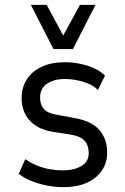

<svg xmlns="http://www.w3.org/2000/svg" viewBox="-20 -761 514 790"><path d="M242 9Q206 9 171.5 2Q137 -5 107.5 -17Q78 -29 57 -46L84 -106Q109 -89 134.5 -79Q160 -69 186.5 -64.5Q213 -60 237 -60Q285 -60 315 -78Q345 -96 345 -131Q345 -164 327.5 -182.5Q310 -201 272 -207L194 -219Q133 -230 101 -266.5Q69 -303 69 -357Q69 -401 90 -434Q111 -467 151 -486Q191 -505 247 -505Q276 -505 307.5 -499Q339 -493 366.5 -480.5Q394 -468 412 -450L383 -391Q364 -409 341 -418Q318 -427 294 -431.5Q270 -436 247 -436Q203 -436 174 -417Q145 -398 145 -359Q145 -330 160.5 -312.5Q176 -295 213 -289L288 -275Q357 -263 389 -226Q421 -189 421 -133Q421 -91 399 -59Q377 -27 337 -9Q297 9 242 9ZM200 -559 107 -741H172L240 -615L309 -741H373L280 -559Z"/></svg>

Font: Nunito Sans 7pt Condensed
Style: Regular
Weight: 400
Width: 3
Designer: Vernon Adams
Foundry: Vernon Adams
Version: Version 3.101;gftools[0.9.27]